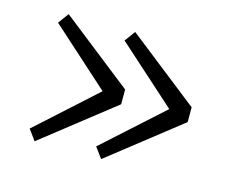

<svg xmlns="http://www.w3.org/2000/svg" viewBox="-74 -638 857 690"><g transform="rotate(15 355.0 -293.5)"><path d="M616.5 -321V-266L350.5 -57L321.5 -96.5L540.5 -294L321.5 -490.5L350.5 -530ZM369 -321V-266L103 -57L74 -96.5L292.5 -294L74 -490.5L103 -530Z"/></g></svg>

Font: League Mono Light
Style: Regular
Weight: 300
Width: 6
Designer: Tyler Finck
Foundry: The League of Moveable Type / Tyler Finck
Version: Version 2.210